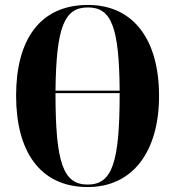

<svg xmlns="http://www.w3.org/2000/svg" viewBox="-20 -745 707 775"><path d="M334 10C518 10 622 -136 622 -358C622 -583 520 -725 335 -725C139 -725 45 -582 45 -359C45 -137 139 10 334 10ZM204 -379C207 -638 240 -715 335 -715C429 -715 461 -638 463 -379ZM334 0C235 0 204 -87 204 -369H463C463 -91 434 0 334 0Z"/></svg>

Font: Noto Serif Display Condensed Extra
Style: Regular
Weight: 800
Width: 3
Designer: Monotype Design Team
Foundry: Monotype Imaging Inc.
Version: Version 1.900